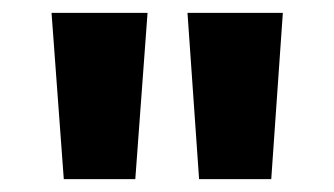

<svg xmlns="http://www.w3.org/2000/svg" viewBox="-20 -871 519 298"><path d="M79 -593H190L209 -851H60ZM289 -593H401L419 -851H271Z"/></svg>

Font: Noto Sans Tamil UI Condensed ExtraBold
Style: Regular
Weight: 800
Width: 3
Designer: Jelle Bosma - Monotype Design Team
Foundry: Monotype Imaging Inc.
Version: Version 2.004